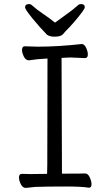

<svg xmlns="http://www.w3.org/2000/svg" viewBox="-20 -916 540 942"><path d="M107 6Q91 6 82 -12.5Q73 -31 73 -45Q73 -63 88 -63L128 -62L211 -63L212 -107L213 -629Q158 -626 122 -620Q106 -620 97 -638.5Q88 -657 88 -671Q88 -689 103 -689Q110 -689 128.5 -688Q147 -687 167 -687Q264 -687 381 -700Q394 -700 402.5 -681.5Q411 -663 411 -649Q411 -631 397 -631Q340 -634 325 -634L282 -632Q283 -152 284 -64Q384 -64 397 -65Q412 -65 420.5 -45.5Q429 -26 429 -12Q429 5 416 5Q381 -1 304 -1Q209 -1 153 1ZM247 -736Q224 -736 210 -746Q175 -782 139 -826Q103 -870 103 -880Q103 -896 122 -896Q131 -896 137 -890Q160 -869 191.5 -848Q223 -827 250 -805Q281 -828 310 -848.5Q339 -869 362 -890Q368 -896 378 -896Q396 -896 396 -880Q396 -875 384 -858Q346 -807 300 -761L289 -748Q278 -736 247 -736Z"/></svg>

Font: LXGW WenKai Mono TC
Style: Regular
Weight: 400
Designer: LXGW / Fontworks Inc.
Foundry: LXGW / Fontworks Inc.
Version: Version 1.330